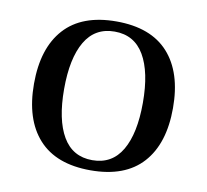

<svg xmlns="http://www.w3.org/2000/svg" viewBox="-63 -571 704 653"><g transform="rotate(10 288.5 -245.0)"><path d="M109.5 -55Q49 -122 49 -245Q49 -368 109.5 -435Q170 -502 289 -502Q408 -502 468.5 -435Q529 -368 529 -245Q529 -122 468.5 -55Q408 12 289 12Q170 12 109.5 -55ZM187 -409Q153 -351 153 -245Q153 -139 187 -81Q221 -23 289 -23Q357 -23 391 -81Q425 -139 425 -245Q425 -351 391 -409Q357 -467 289 -467Q221 -467 187 -409Z"/></g></svg>

Font: Linguistics Pro
Style: Regular
Weight: 400
Designer: Stefan Peev, Context Ltd
Foundry: Stefan Peev, Context Ltd
Version: Version 001.000